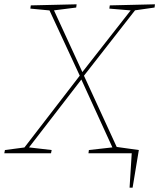

<svg xmlns="http://www.w3.org/2000/svg" viewBox="-31 -712 740 892"><path d="M515 -21 505 -28 599 -15 597 0H380L382 -15L498 -28L494 -21L344 -349H352L99 -21L97 -28L209 -15L206 0H-11L-8 -15L91 -28L78 -21L343 -365V-353L196 -670L205 -663L110 -672L112 -687L325 -692L323 -677L213 -663L217 -670L355 -370H346L581 -670L584 -663L477 -672L479 -687L689 -692L687 -677L589 -663L601 -670L355 -355L356 -367ZM571 160 581 0H492V-32L614 -15L585 160Z"/></svg>

Font: Bitter Thin
Style: Italic
Weight: 100
Italic angle: -9°
Designer: Sol Matas, and Bitter project Authors
Foundry: Sol Matas
Version: Version 2.002